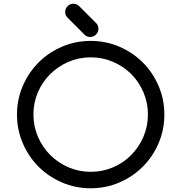

<svg xmlns="http://www.w3.org/2000/svg" viewBox="-20 -993 952 1028"><path d="M463 -795Q444 -795 432 -808L342 -898Q329 -911 329 -929Q329 -947 342 -960Q355 -973 373 -973Q391 -973 404 -960L494 -870Q507 -858 507 -839Q507 -821 494 -808Q481 -795 463 -795ZM466 15Q384 15 312 -16Q240 -47 186.5 -100.5Q133 -154 102 -226Q71 -298 71 -380Q71 -461 102 -533Q133 -605 186.5 -658.5Q240 -712 312 -743Q384 -774 466 -774Q547 -774 619 -743Q691 -712 744.5 -658.5Q798 -605 829 -533Q860 -461 860 -380Q860 -298 829 -226Q798 -154 744.5 -100.5Q691 -47 619 -16Q547 15 466 15ZM466 -686Q403 -686 347 -662Q291 -638 249 -596.5Q207 -555 183 -499Q159 -443 159 -380Q159 -317 183 -261Q207 -205 249 -163Q291 -121 347 -97Q403 -73 466 -73Q529 -73 585 -97Q641 -121 682.5 -163Q724 -205 748 -261Q772 -317 772 -380Q772 -443 748 -499Q724 -555 682.5 -596.5Q641 -638 585 -662Q529 -686 466 -686Z"/></svg>

Font: Hanken
Style: Book
Weight: 400
Designer: Alfredo Marco Pradil
Foundry: Hanken Design Co.
Version: Version 2.06 2014